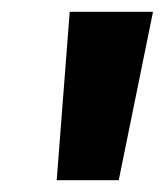

<svg xmlns="http://www.w3.org/2000/svg" viewBox="-20 -715 279 325"><path d="M76 -410 98 -695H239L181 -410Z"/></svg>

Font: Fira Sans Extra Condensed ExtraBold
Style: Italic
Weight: 800
Width: 3
Italic angle: -8°
Designer: Carrois Corporate & Edenspiekermann AG
Foundry: Carrois Corporate GbR & Edenspiekermann AG
Version: Version 4.203